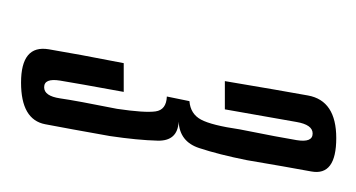

<svg xmlns="http://www.w3.org/2000/svg" viewBox="-100 -620 347 187"><g transform="rotate(90 73.5 -526.5)"><path d="M60.5 -373.5Q96.5 -373.5 101 -397Q105.5 -420.5 112.5 -460Q116.5 -487 117 -506.5Q117.5 -526 98.5 -527Q118 -528 124.2 -547Q130.5 -566 136 -593.5Q142.5 -632 147 -656.2Q151.5 -680.5 114.5 -680.5Q78 -680.5 73 -653Q68 -625.5 59 -572H86.5Q96 -626 98.8 -641.8Q101.5 -657.5 110 -657.5Q119 -657.5 116.5 -642Q114 -626.5 106 -586.5Q102 -559 96.5 -548.8Q91 -538.5 78.5 -537.5L74 -515.5Q87 -515 88.5 -504.5Q90 -494 86 -467Q78 -427 75.8 -411.5Q73.5 -396 65 -396Q56 -396 58.5 -411.5Q61 -427 69.5 -473.5H41.5Q32.5 -427.5 28 -400.5Q23.5 -373.5 60.5 -373.5Z"/></g></svg>

Font: Anybody UltraCondensed Light
Style: Italic
Weight: 300
Width: 1
Italic angle: -10°
Version: Version 1.113;gftools[0.9.25]